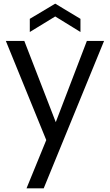

<svg xmlns="http://www.w3.org/2000/svg" viewBox="-20 -772 603 1050"><path d="M455 -548C455 -548 285 -104 285 -104C285 -104 113 -548 113 -548C113 -548 12 -548 12 -548C12 -548 233 -6 233 -6C233 -6 125 258 125 258C125 258 219 258 219 258C219 258 549 -548 549 -548C549 -548 455 -548 455 -548ZM420 -597C420 -597 420 -669 420 -669C420 -669 282 -752 282 -752C282 -752 143 -669 143 -669C143 -669 143 -597 143 -597C143 -597 282 -682 282 -682C282 -682 420 -597 420 -597Z"/></svg>

Font: Girnar Poppins
Style: Regular
Weight: 500
Designer: Ninad Kale (Devanagari), Jonny Pinhorn (Latin)
Foundry: Indian Type Foundry
Version: ""